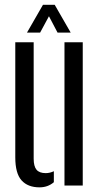

<svg xmlns="http://www.w3.org/2000/svg" viewBox="-20 -777 420 804"><path d="M44 -118V-600H121V-112.5Q121 -80.5 133 -66.2Q145 -52 171.5 -52Q188.5 -52 205.5 -60V-14Q180.5 7.5 145.5 7.5Q96.5 7.5 70.2 -21.8Q44 -51 44 -118ZM250 0V-600H326.5V0ZM93 -640.5 160 -757H209L276 -640.5H221L185 -709L148 -640.5Z"/></svg>

Font: Big Shoulders Stencil Display Medium
Style: Regular
Weight: 500
Designer: Patric King
Foundry: XO Type Co
Version: Version 1.000